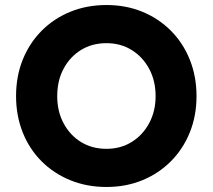

<svg xmlns="http://www.w3.org/2000/svg" viewBox="-20 -735 847 765"><path d="M404 10Q326 10 260 -17Q194 -44 145.5 -92.5Q97 -141 70.5 -207.5Q44 -274 44 -352Q44 -431 70.5 -497Q97 -563 145.5 -612Q194 -661 260 -688Q326 -715 404 -715Q482 -715 547.5 -688Q613 -661 661.5 -612Q710 -563 736.5 -496.5Q763 -430 763 -352Q763 -274 736.5 -208Q710 -142 661.5 -93Q613 -44 547.5 -17Q482 10 404 10ZM404 -142Q461 -142 505 -169.5Q549 -197 574.5 -244.5Q600 -292 600 -352Q600 -413 574.5 -460.5Q549 -508 505 -535.5Q461 -563 404 -563Q347 -563 303 -536Q259 -509 233.5 -461.5Q208 -414 208 -352Q208 -291 233.5 -243.5Q259 -196 303 -169Q347 -142 404 -142Z"/></svg>

Font: Readex Pro bold
Style: Bold
Weight: 700
Designer: Bonnie Shaver-Troup, Thomas Jockin
Foundry: Lexend
Version: Version 1.200; ttfautohint (v1.8.3)